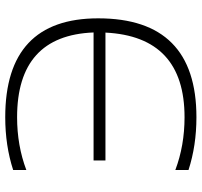

<svg xmlns="http://www.w3.org/2000/svg" viewBox="-38 -704 748 711"><g transform="rotate(-90 335.5 -349.0)"><path d="M61 -73.2Q151.4 -39.1 256.3 -39.1Q555.2 -39.1 569.8 -332H96.2V-376H570.3Q559.1 -659.2 256.3 -659.2Q151.4 -659.2 61 -625V-673.8Q151.4 -703.1 256.3 -703.1Q622.6 -703.1 622.6 -358.9Q622.6 4.9 256.3 4.9Q151.4 4.9 61 -24.4Z"/></g></svg>

Font: Sansation Light
Style: Light
Weight: 300
Designer: Bernd Montag
Version: Version 1.301